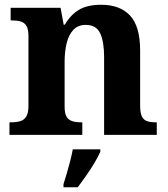

<svg xmlns="http://www.w3.org/2000/svg" viewBox="-20 -569 707 810"><path d="M19.9 0V-53H25.6Q48.6 -53 65 -57.7Q81.5 -62.4 90.8 -77.4Q100 -92.3 100 -122.1V-417.9Q100 -446.1 91.3 -460.1Q82.7 -474 67 -478.5Q51.3 -483 29.3 -483H24.9V-536H235.6L248.6 -464.9H253.6Q277.6 -506.4 313 -527.6Q348.3 -548.9 406.7 -548.9Q486.3 -548.9 528.8 -503.3Q571.2 -457.6 571.2 -355.8V-123.9Q571.2 -93.4 578.4 -78.2Q585.6 -63 600.3 -58Q614.9 -53 636.9 -53H641.4V0H419.2V-328.8Q419.2 -393.2 402.5 -428.6Q385.9 -464 341.7 -464Q308.3 -464 288.8 -442.4Q269.2 -420.8 260.9 -385.5Q252.6 -350.2 252.6 -309V-118.3Q252.6 -90.4 261 -76.5Q269.4 -62.6 285.1 -57.8Q300.7 -53 322.7 -53H327.2V0ZM247.8 208Q254.4 187.7 262 161.9Q269.6 136 276.4 109.3Q283.1 82.7 287.1 61H403.2V71Q394.2 92 378.2 118.7Q362.2 145.4 343.3 172.4Q324.4 199.4 308.1 221H247.8Z"/></svg>

Font: Noto Serif Ethiopic
Style: Regular
Weight: 400
Designer: Monotype Design Team
Foundry: Monotype Imaging Inc.
Version: Version 2.102